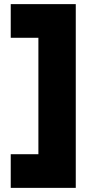

<svg xmlns="http://www.w3.org/2000/svg" viewBox="-20 -720 467 930"><path d="M32 190V27H166V-537H32V-700H347V190Z"/></svg>

Font: Mach ExtraBold
Style: Regular
Weight: 800
Version: Version 1.002